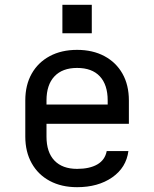

<svg xmlns="http://www.w3.org/2000/svg" viewBox="-20 -767 640 797"><path d="M300 10Q235 10 186.5 -16Q138 -42 111.5 -89.5Q85 -137 85 -200V-350Q85 -414 111.5 -461Q138 -508 186.5 -534Q235 -560 300 -560Q365 -560 413.5 -534Q462 -508 488.5 -461Q515 -414 515 -350V-253H173V-200Q173 -135 206 -100.5Q239 -66 300 -66Q352 -66 384 -84.5Q416 -103 423 -140H513Q504 -71 445.5 -30.5Q387 10 300 10ZM173 -333H427V-350Q427 -415 394.5 -450Q362 -485 300 -485Q239 -485 206 -450Q173 -415 173 -350ZM239 -747H361V-629H239Z"/></svg>

Font: Tiny
Style: Regular
Weight: 400
Designer: Philipp Nurullin, Konstantin Bulenkov
Foundry: JetBrains
Version: Version 2.251; ttfautohint (v1.8.4.7-5d5b)